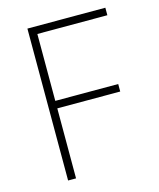

<svg xmlns="http://www.w3.org/2000/svg" viewBox="-105 -764 697 840"><g transform="rotate(-15 243.5 -344.0)"><path d="M99 0V-688H452V-654H135V-351H420V-317H135V0Z"/></g></svg>

Font: Saira Semi Condensed Thin
Style: Regular
Weight: 100
Width: 4
Designer: Hector Gatti with collaboration of the Omnibus-Type team
Foundry: Omnibus-Type
Version: Version 1.001; ttfautohint (v1.8)